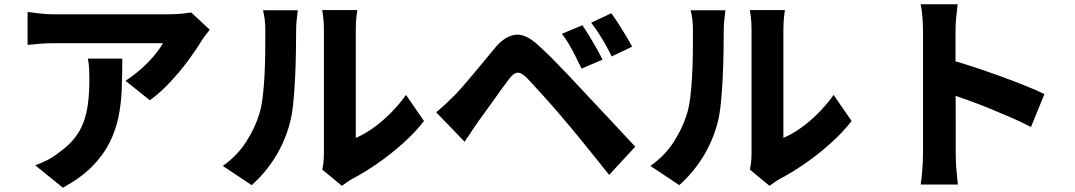

<svg xmlns="http://www.w3.org/2000/svg" viewBox="-20 -816 5030 898"><path d="M961 -677Q953 -667 940 -650Q927 -633 920 -621Q896 -581 857.5 -529.5Q819 -478 773.5 -429.5Q728 -381 681 -347L567 -438Q596 -457 623.5 -479.5Q651 -502 674.5 -526.5Q698 -551 715.5 -574Q733 -597 742 -614Q729 -614 699 -614Q669 -614 627.5 -614Q586 -614 538.5 -614Q491 -614 443.5 -614Q396 -614 353.5 -614Q311 -614 279.5 -614Q248 -614 234 -614Q202 -614 174.5 -612Q147 -610 109 -606V-760Q139 -756 170.5 -752.5Q202 -749 234 -749Q248 -749 281 -749Q314 -749 358.5 -749Q403 -749 454 -749Q505 -749 555 -749Q605 -749 648 -749Q691 -749 721.5 -749Q752 -749 763 -749Q779 -749 801 -750Q823 -751 843.5 -753.5Q864 -756 874 -758ZM552 -542Q552 -470 549.5 -401Q547 -332 534 -268.5Q521 -205 491.5 -147Q462 -89 410 -36.5Q358 16 274 62L145 -43Q170 -52 198 -65.5Q226 -79 255 -102Q300 -134 328 -169Q356 -204 371 -245Q386 -286 392 -335.5Q398 -385 398 -446Q398 -471 397 -493.5Q396 -516 391 -542Z M1487 -23Q1491 -38 1493 -58.5Q1495 -79 1495 -101Q1495 -112 1495 -145Q1495 -178 1495 -224Q1495 -270 1495 -324Q1495 -378 1495 -433Q1495 -488 1495 -537Q1495 -586 1495 -623.5Q1495 -661 1495 -679Q1495 -715 1491 -741.5Q1487 -768 1487 -769H1651Q1651 -768 1647.5 -741Q1644 -714 1644 -678Q1644 -660 1644 -627.5Q1644 -595 1644 -553Q1644 -511 1644 -464.5Q1644 -418 1644 -373Q1644 -328 1644 -287.5Q1644 -247 1644 -216.5Q1644 -186 1644 -171Q1684 -188 1725.5 -217.5Q1767 -247 1806.5 -286.5Q1846 -326 1879 -372L1963 -250Q1923 -198 1864.5 -145.5Q1806 -93 1743.5 -50Q1681 -7 1625 22Q1608 32 1597.5 40Q1587 48 1579 53ZM1022 -40Q1089 -87 1130.5 -151.5Q1172 -216 1191 -278Q1202 -309 1208 -357Q1214 -405 1217 -460Q1220 -515 1220.5 -570Q1221 -625 1221 -671Q1221 -703 1218 -726Q1215 -749 1210 -768H1373Q1373 -767 1371 -752.5Q1369 -738 1367 -716.5Q1365 -695 1365 -673Q1365 -627 1364 -568.5Q1363 -510 1360 -449Q1357 -388 1351.5 -333.5Q1346 -279 1336 -241Q1313 -155 1267.5 -81.5Q1222 -8 1157 50Z M2704 -698Q2719 -676 2736.5 -647.5Q2754 -619 2770.5 -589.5Q2787 -560 2798 -537L2700 -495Q2684 -528 2670.5 -555Q2657 -582 2642.5 -607Q2628 -632 2608 -658ZM2839 -754Q2855 -733 2873 -704.5Q2891 -676 2908 -648Q2925 -620 2937 -598L2841 -552Q2825 -585 2810 -611Q2795 -637 2779.5 -661Q2764 -685 2745 -710ZM2020 -291Q2043 -310 2062.5 -328Q2082 -346 2106 -370Q2123 -387 2144.5 -412Q2166 -437 2191.5 -467Q2217 -497 2243.5 -529.5Q2270 -562 2296 -593Q2342 -648 2391 -653.5Q2440 -659 2500 -602Q2536 -570 2571 -534Q2606 -498 2640 -462.5Q2674 -427 2704 -394Q2738 -358 2780.5 -312.5Q2823 -267 2868 -219Q2913 -171 2951 -130L2829 2Q2796 -40 2759 -85.5Q2722 -131 2686.5 -175Q2651 -219 2622 -252Q2600 -279 2574 -308.5Q2548 -338 2522.5 -366.5Q2497 -395 2475.5 -418Q2454 -441 2442 -454Q2418 -477 2400.5 -476Q2383 -475 2363 -449Q2349 -431 2330.5 -405.5Q2312 -380 2292 -352Q2272 -324 2253 -297.5Q2234 -271 2219 -251Q2202 -226 2184.5 -200Q2167 -174 2153 -153Z M3487 -23Q3491 -38 3493 -58.5Q3495 -79 3495 -101Q3495 -112 3495 -145Q3495 -178 3495 -224Q3495 -270 3495 -324Q3495 -378 3495 -433Q3495 -488 3495 -537Q3495 -586 3495 -623.5Q3495 -661 3495 -679Q3495 -715 3491 -741.5Q3487 -768 3487 -769H3651Q3651 -768 3647.5 -741Q3644 -714 3644 -678Q3644 -660 3644 -627.5Q3644 -595 3644 -553Q3644 -511 3644 -464.5Q3644 -418 3644 -373Q3644 -328 3644 -287.5Q3644 -247 3644 -216.5Q3644 -186 3644 -171Q3684 -188 3725.5 -217.5Q3767 -247 3806.5 -286.5Q3846 -326 3879 -372L3963 -250Q3923 -198 3864.5 -145.5Q3806 -93 3743.5 -50Q3681 -7 3625 22Q3608 32 3597.5 40Q3587 48 3579 53ZM3022 -40Q3089 -87 3130.5 -151.5Q3172 -216 3191 -278Q3202 -309 3208 -357Q3214 -405 3217 -460Q3220 -515 3220.5 -570Q3221 -625 3221 -671Q3221 -703 3218 -726Q3215 -749 3210 -768H3373Q3373 -767 3371 -752.5Q3369 -738 3367 -716.5Q3365 -695 3365 -673Q3365 -627 3364 -568.5Q3363 -510 3360 -449Q3357 -388 3351.5 -333.5Q3346 -279 3336 -241Q3313 -155 3267.5 -81.5Q3222 -8 3157 50Z M4297 -98Q4297 -118 4297 -162.5Q4297 -207 4297 -264Q4297 -321 4297 -383Q4297 -445 4297 -503Q4297 -561 4297 -605.5Q4297 -650 4297 -671Q4297 -699 4294.5 -734Q4292 -769 4286 -796H4459Q4456 -769 4452.5 -736.5Q4449 -704 4449 -671Q4449 -647 4449 -601Q4449 -555 4449 -497Q4449 -439 4449.5 -378Q4450 -317 4450 -260.5Q4450 -204 4450 -161Q4450 -118 4450 -98Q4450 -84 4451 -58Q4452 -32 4455 -3.5Q4458 25 4460 47H4286Q4291 17 4294 -25Q4297 -67 4297 -98ZM4417 -538Q4467 -525 4529 -504.5Q4591 -484 4655 -461Q4719 -438 4774.5 -415.5Q4830 -393 4865 -376L4802 -222Q4760 -244 4709.5 -266Q4659 -288 4607.5 -309Q4556 -330 4507 -347.5Q4458 -365 4417 -379Z"/></svg>

Font: Noto Sans SC ExtraBold
Style: Regular
Weight: 800
Designer: Ryoko NISHIZUKA 西塚涼子 (kana, bopomofo & ideographs); Paul D. Hunt (Latin, Greek & Cyrillic); Sandoll Communications 산돌커뮤니
Foundry: Adobe
Version: Version 2.004-H2;hotconv 1.0.118;makeotfexe 2.5.65603